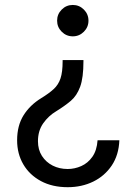

<svg xmlns="http://www.w3.org/2000/svg" viewBox="-20 -572 547 783"><path d="M320.3 -327.1V-322.3Q320.3 -254.9 306.9 -218.3Q293.5 -181.6 268.6 -160.6Q243.7 -139.6 209 -118.2Q177.7 -99.6 156.2 -69.1Q134.8 -38.6 134.8 3.9Q134.8 38.6 151.1 64Q167.5 89.4 194.8 103.3Q222.2 117.2 255.9 117.2Q284.7 117.2 311.5 105.2Q338.4 93.3 356.7 67.4Q375 41.5 377.9 0H466.8Q464.4 60.1 435.8 102.8Q407.2 145.5 360.4 168.5Q313.5 191.4 255.9 191.4Q193.4 191.4 147 166.5Q100.6 141.6 75.2 98.4Q49.8 55.2 49.8 0Q49.8 -59.6 75.9 -101.6Q102.1 -143.6 148.4 -171.9Q180.2 -191.4 199.2 -209Q218.3 -226.6 226.8 -252.4Q235.4 -278.3 235.4 -322.3V-327.1ZM276.9 -551.8Q303.2 -551.8 322 -533Q340.8 -514.2 340.8 -487.8Q340.8 -461.4 322 -442.6Q303.2 -423.8 276.9 -423.8Q250.5 -423.8 231.7 -442.6Q212.9 -461.4 212.9 -487.8Q212.9 -514.2 231.7 -533Q250.5 -551.8 276.9 -551.8Z"/></svg>

Font: GitLab Sans
Style: Regular
Weight: 400
Designer: Rasmus Andersson
Foundry: Modifications by GitLab B.V., manufactured by rsms
Version: Version 4.000;git-c8fb6b7